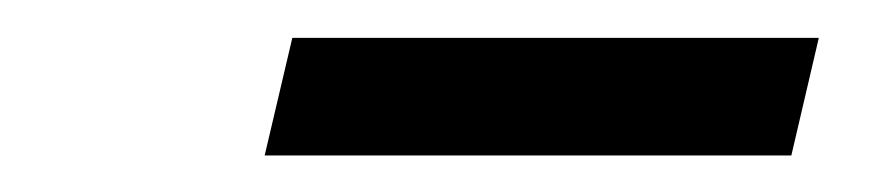

<svg xmlns="http://www.w3.org/2000/svg" viewBox="-20 -276 472 102"><path d="M135.3 -255.9H415L400.4 -193.4H120.6Z"/></svg>

Font: Glacial Indifference
Style: Italic
Weight: 400
Designer: Alfredo Marco Pradil
Foundry: Alfredo Marco Pradil
Version: Version 1.312